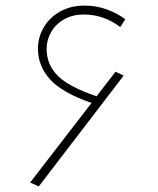

<svg xmlns="http://www.w3.org/2000/svg" viewBox="-20 -662 567 688"><path d="M394 -405 423 -391 119 6 88 -8 308 -293Q202 -330 159 -378Q116 -426 116 -487Q116 -529 137 -564.5Q158 -600 196 -621Q234 -642 283 -642Q324 -642 362 -628.5Q400 -615 429 -593L411 -565Q352 -610 280 -610Q240 -610 210 -593Q180 -576 163.5 -547.5Q147 -519 147 -487Q147 -431 186.5 -391Q226 -351 326 -317Z"/></svg>

Font: FiraGO UltraLight
Style: Regular
Weight: 200
Designer: bBox Type
Foundry: bBox Type GmbH
Version: Version 1.001